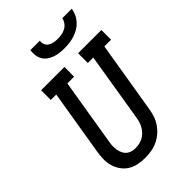

<svg xmlns="http://www.w3.org/2000/svg" viewBox="-278 -1060 1174 1174"><g transform="rotate(-45 308.5 -473.5)"><path d="M255 8Q224 8 194.5 2Q165 -4 141 -19Q117 -34 100.5 -57Q84 -80 75.5 -108Q67 -136 67.5 -166.5Q68 -197 73 -227L143 -651H96V-735H298L297 -651H239L167 -214Q164 -197 164 -180Q164 -163 167 -147.5Q170 -132 177 -118Q184 -104 196 -94Q208 -84 223.5 -80Q239 -76 256 -76Q271 -76 287.5 -79.5Q304 -83 319 -91Q334 -99 346 -111Q358 -123 367 -137.5Q376 -152 381 -167.5Q386 -183 389 -199L463 -651H416V-735H617V-651H559L482 -185Q478 -159 469.5 -133.5Q461 -108 445 -84.5Q429 -61 407 -42.5Q385 -24 360 -12.5Q335 -1 308 3.5Q281 8 255 8ZM379 -815Q358 -815 337 -817.5Q316 -820 296.5 -827Q277 -834 261 -845.5Q245 -857 235 -874.5Q225 -892 222.5 -913Q220 -934 223 -955H305Q302 -938 308 -923Q314 -908 327.5 -899.5Q341 -891 357.5 -888Q374 -885 391 -885Q408 -885 425.5 -888Q443 -891 458.5 -899.5Q474 -908 485 -923Q496 -938 499 -955H581Q578 -934 568.5 -913Q559 -892 543 -874.5Q527 -857 507 -845.5Q487 -834 465.5 -827Q444 -820 422 -817.5Q400 -815 379 -815Z"/></g></svg>

Font: Iosevka Etoile Medium
Style: Italic
Weight: 500
Italic angle: -9°
Designer: Belleve Invis
Foundry: Belleve Invis
Version: Version 22.1.2; ttfautohint (v1.8.4)